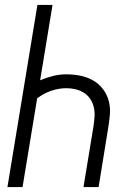

<svg xmlns="http://www.w3.org/2000/svg" viewBox="-20 -755 540 775"><path d="M10 0 131 -735H192L142 -431Q168 -442 194.5 -448.5Q221 -455 247 -455Q276 -455 304 -449.5Q332 -444 355.5 -430.5Q379 -417 395.5 -395.5Q412 -374 419 -347.5Q426 -321 423.5 -292Q421 -263 416 -234L378 0H317L357 -243Q360 -263 361.5 -282.5Q363 -302 359 -320.5Q355 -339 345 -354.5Q335 -370 319.5 -380Q304 -390 285.5 -394.5Q267 -399 248 -399Q217 -399 186.5 -388.5Q156 -378 130 -358L71 0Z"/></svg>

Font: Iosevka Light
Style: Italic
Weight: 300
Italic angle: -9°
Monospace: yes
Designer: Belleve Invis
Foundry: Belleve Invis
Version: Version 32.5.0; ttfautohint (v1.8.4)